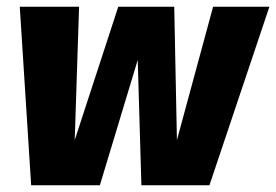

<svg xmlns="http://www.w3.org/2000/svg" viewBox="-20 -553 824 573"><path d="M784 -533H616L508 -135L500 -533H333L203 -135L216 -533H39L73 0H278L391 -374L402 0H605Z"/></svg>

Font: Fira Sans ExtraBold
Style: Italic
Weight: 800
Italic angle: -8°
Designer: bBox Type GmbH & Carrois Corporate GbR & Edenspiekermann AG
Foundry: bBox Type GmbH & Carrois Corporate GbR & Edenspiekermann AG
Version: Version 4.301;PS 004.301;hotconv 1.0.88;makeotf.lib2.5.64775